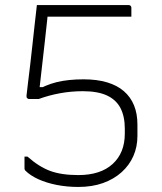

<svg xmlns="http://www.w3.org/2000/svg" viewBox="-20 -720 640 760"><path d="M126 -700Q130 -700 151.5 -700Q173 -700 205 -700Q237 -700 274 -700Q311 -700 348 -700Q385 -700 416.5 -700Q448 -700 467.5 -700Q487 -700 489 -700Q494 -700 497 -697Q500 -694 500 -689Q500 -685 500 -681.5Q500 -678 500 -675Q500 -672 500 -668.5Q500 -665 500 -661.5Q500 -658 500 -654Q498 -654 473 -654Q448 -654 410.5 -654Q373 -654 331 -654Q289 -654 251.5 -654Q214 -654 190 -654Q166 -654 164 -654Q153 -654 144 -658.5Q135 -663 130.5 -670Q126 -677 126 -685Q126 -689 126 -692Q126 -695 126 -700ZM126 -700H175L172 -689Q171 -683 170 -674.5Q169 -666 167 -643Q163 -604 157 -551.5Q151 -499 145 -446Q139 -393 134 -349L125 -375H179L117 -358Q160 -384 205 -395Q250 -406 311 -406Q364 -406 404 -394Q444 -382 470.5 -359Q497 -336 510.5 -303Q524 -270 524 -227V-182Q524 -139 508 -102.5Q492 -66 461.5 -38.5Q431 -11 388 4.5Q345 20 290 20Q245 20 204.5 12Q164 4 132 -10.5Q100 -25 80 -45Q79 -47 78 -48.5Q77 -50 77 -53Q77 -58 77 -62.5Q77 -67 77 -72Q77 -77 77 -81.5Q77 -86 77 -90.5Q77 -95 77 -100H89Q134 -60 178.5 -43.5Q223 -27 290 -27Q378 -27 426 -71Q474 -115 474 -191V-211Q474 -259 457 -292Q440 -325 403.5 -342Q367 -359 308 -359Q262 -359 218 -351Q174 -343 133 -328H95Q91 -328 87.5 -331.5Q84 -335 85 -342Q87 -362 91 -393.5Q95 -425 99.5 -463.5Q104 -502 108.5 -543.5Q113 -585 117.5 -625.5Q122 -666 126 -700Z"/></svg>

Font: Recursive Sans Linear Light
Style: Regular
Weight: 300
Version: Version 1.085